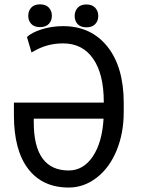

<svg xmlns="http://www.w3.org/2000/svg" viewBox="-20 -839 637 869"><path d="M291 -67.4Q356.9 -67.4 399.7 -130.4Q442.4 -193.4 448.7 -301.8H132.8V-285.2Q132.8 -176.3 172.6 -121.8Q212.4 -67.4 291 -67.4ZM265.6 -720.7Q392.1 -720.7 466.1 -628.2Q540 -535.6 540 -373V-332Q540 -236.3 507.8 -158Q475.6 -79.6 417.7 -34.9Q359.9 9.8 291 9.8Q172.4 9.8 107.7 -74.5Q43 -158.7 43 -317.4V-374.5H449.7V-377.9Q449.7 -503.9 401.6 -573.2Q353.5 -642.6 265.6 -642.6Q200.7 -642.6 147 -614.7L122.6 -601.6L102.1 -671.4Q122.1 -691.4 168.2 -706.1Q214.4 -720.7 265.6 -720.7ZM331.3 -730Q317.9 -744.6 317.9 -766.6Q317.9 -788.6 331.3 -803.7Q344.7 -818.8 371.1 -818.8Q397.5 -818.8 411.1 -803.7Q424.8 -788.6 424.8 -766.6Q424.8 -744.6 411.1 -730Q397.5 -715.3 371.1 -715.3Q344.7 -715.3 331.3 -730ZM121.3 -731Q107.9 -745.6 107.9 -767.6Q107.9 -789.6 121.3 -804.4Q134.8 -819.3 161.1 -819.3Q187.5 -819.3 201.2 -804.4Q214.8 -789.6 214.8 -767.6Q214.8 -745.6 201.2 -731Q187.5 -716.3 161.1 -716.3Q134.8 -716.3 121.3 -731Z"/></svg>

Font: MAUL Condensed
Style: Condensed Regular
Weight: 400
Designer: MAUL
Version: Version 1.0; 2020; ttfautohint (v1.8.3)